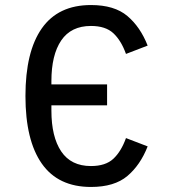

<svg xmlns="http://www.w3.org/2000/svg" viewBox="-20 -730 680 762"><path d="M184 -312V-291Q184 -187 223 -129Q262 -71 341 -71Q399 -71 430 -100Q461 -129 480 -182L566 -149Q537 -75 485.5 -31.5Q434 12 341 12Q211 12 146 -80.5Q81 -173 81 -349Q81 -525 146 -617.5Q211 -710 341 -710Q434 -710 485.5 -666.5Q537 -623 566 -549L480 -516Q461 -569 430 -598Q399 -627 341 -627Q262 -627 223 -569.5Q184 -512 184 -408V-395H405V-312Z"/></svg>

Font: Writer
Style: Regular
Weight: 400
Monospace: yes
Designer: Mike Abbink, Paul van der Laan, Pieter van Rosmalen
Foundry: Bold Monday
Version: Version 2.001 2020